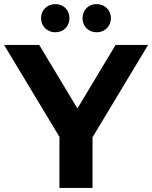

<svg xmlns="http://www.w3.org/2000/svg" viewBox="-34 -920 745 940"><path d="M237 -762C276 -762 306 -790 306 -831C306 -872 276 -900 237 -900C198 -900 167 -872 167 -831C167 -790 198 -762 237 -762ZM439 -762C478 -762 509 -790 509 -831C509 -872 478 -900 439 -900C400 -900 370 -872 370 -831C370 -790 400 -762 439 -762ZM691 -700H532L345 -389L158 -700H-14L257 -250V0H419V-248Z"/></svg>

Font: Montserrat Lite
Style: Bold
Weight: 700
Designer: Julieta Ulanovsky
Foundry: Julieta Ulanovsky
Version: Version 7.200;PS 007.200;hotconv 1.0.88;makeotf.lib2.5.64775